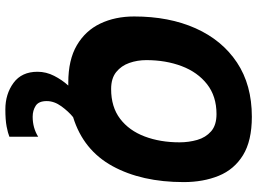

<svg xmlns="http://www.w3.org/2000/svg" viewBox="-142 -558 960 717"><g transform="rotate(90 338.5 -200.0)"><path d="M289 25.5Q204 25.5 149.5 -6.5Q95 -38.5 68.5 -94Q42 -149.5 42 -220.5Q42 -351 86.2 -450Q130.5 -549 214 -604.5Q297.5 -660 416.5 -660Q506.5 -660 560 -627Q613.5 -594 637 -536.2Q660.5 -478.5 660.5 -405.5Q660.5 -248.5 600.8 -139.5Q541 -30.5 418 7.5Q397 24.5 377.5 51.2Q358 78 358 106Q358 136 375.5 147.2Q393 158.5 416.5 158.5Q458 158.5 491 138V245.5Q477.5 251 452.8 255.8Q428 260.5 389 260.5Q331.5 260.5 290 230Q248.5 199.5 248.5 140.5Q248.5 108 263.8 78.2Q279 48.5 300 25.5Q294.5 25.5 289 25.5ZM313 -134.5Q380 -134.5 424 -168Q468 -201.5 490 -259.5Q512 -317.5 512 -390Q512 -424.5 503 -456Q494 -487.5 471 -507.8Q448 -528 406.5 -528Q340 -528 295 -492.8Q250 -457.5 227.5 -398Q205 -338.5 205 -266Q205 -232.5 215.5 -202.5Q226 -172.5 249.5 -153.5Q273 -134.5 313 -134.5Z"/></g></svg>

Font: Grandstander
Style: Bold Italic
Weight: 700
Italic angle: -15°
Designer: Tyler Finck
Foundry: Etcetera Type Co
Version: Version 1.200; ttfautohint (v1.8.3)